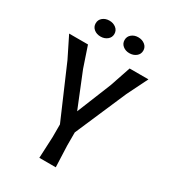

<svg xmlns="http://www.w3.org/2000/svg" viewBox="-222 -1058 1052 1174"><g transform="rotate(30 304.0 -471.5)"><path d="M356 -244V-151L362 -1H246L253 -151V-241L96 -605L24 -750H157L206 -605L304 -363L402 -605L451 -750H584L512 -605ZM133 -886Q133 -911 152 -926.5Q171 -942 199 -942Q226 -942 245.5 -926.5Q265 -911 265 -886Q265 -861 245.5 -845.5Q226 -830 199 -830Q171 -830 152 -845.5Q133 -861 133 -886ZM337 -886Q337 -911 356 -926.5Q375 -942 402 -942Q430 -942 449.5 -926.5Q469 -911 469 -886Q469 -861 449.5 -845.5Q430 -830 402 -830Q375 -830 356 -845.5Q337 -861 337 -886Z"/></g></svg>

Font: Farro
Style: Regular
Weight: 400
Designer: Aceler Chua
Foundry: Grayscale Limited
Version: Version 1.101